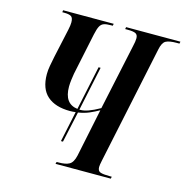

<svg xmlns="http://www.w3.org/2000/svg" viewBox="-105 -813 882 912"><g transform="rotate(15 335.5 -357.0)"><path d="M248 0 251 -10H261Q295 -10 313 -20Q331 -30 339 -65L388 -301Q367 -289 343 -278.5Q319 -268 288 -263L255 -111H245L277 -262Q263 -260 249 -260Q177 -260 137.5 -294.5Q98 -329 98 -401Q98 -421 102 -442.5Q106 -464 111 -489L142 -631Q147 -654 147 -668Q147 -691 136.5 -697.5Q126 -704 102 -704H93L94 -714H343L341 -704H332Q309 -704 297 -699.5Q285 -695 278 -682Q271 -669 265 -641L222 -436Q220 -425 217.5 -405.5Q215 -386 215 -371Q215 -287 281 -279L327 -496H337L291 -278H296Q313 -278 335.5 -286Q358 -294 390 -312L459 -635Q462 -648 463.5 -657.5Q465 -667 465 -675Q465 -692 454 -698Q443 -704 415 -704H402L404 -714H671L669 -704H656Q619 -704 602.5 -695Q586 -686 579 -651L457 -72Q452 -49 452 -39Q452 -19 467 -14.5Q482 -10 511 -10H522L520 0Z"/></g></svg>

Font: Noto Serif Display ExtraCondensed SemiBold
Style: Italic
Weight: 600
Width: 2
Italic angle: -12°
Designer: Monotype Design Team
Foundry: Monotype Imaging Inc.
Version: Version 2.009